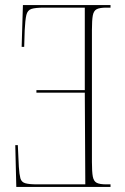

<svg xmlns="http://www.w3.org/2000/svg" viewBox="-20 -734 489 754"><path d="M414 0H44L40 -164H50L54 -79Q56 -49 60 -34Q64 -19 79 -14.5Q94 -10 126 -10H315L313 -370H123V-380H313V-704H153Q119 -704 103.5 -699Q88 -694 83.5 -675Q79 -656 77 -615L75 -550H65L70 -714H414V-704H397Q372 -704 360 -698Q348 -692 344.5 -673.5Q341 -655 341 -616V-98Q341 -59 344.5 -40.5Q348 -22 360 -16Q372 -10 397 -10H414Z"/></svg>

Font: Noto Serif Display ExtraCondensed Thin
Style: Regular
Weight: 100
Width: 2
Designer: Monotype Design Team
Foundry: Monotype Imaging Inc.
Version: Version 2.009